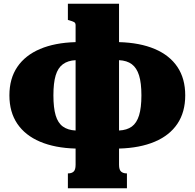

<svg xmlns="http://www.w3.org/2000/svg" viewBox="-20 -778 1035 1021"><path d="M613 -758V98Q613 125 624 134.5Q635 144 653 144H655V223H341V144H343Q361 144 371.5 134.5Q382 125 382 98V-644Q382 -656 374 -660.5Q366 -665 348 -670L341 -672V-758ZM382 -554V-458Q341 -456 314.5 -436.5Q288 -417 276 -377Q264 -337 264 -271Q264 -205 276 -164.5Q288 -124 314.5 -105Q341 -86 382 -84V12Q272 9 193 -24.5Q114 -58 72 -120Q30 -182 30 -271Q30 -360 72 -422Q114 -484 193 -517.5Q272 -551 382 -554ZM613 12V-84Q655 -86 681 -105Q707 -124 719.5 -164.5Q732 -205 732 -271Q732 -337 719.5 -377Q707 -417 681 -436.5Q655 -456 613 -458V-554Q724 -551 803 -517.5Q882 -484 923.5 -422Q965 -360 965 -271Q965 -182 923.5 -120Q882 -58 803 -24.5Q724 9 613 12Z"/></svg>

Font: Roboto Serif Black
Style: Regular
Weight: 900
Designer: Greg Gazdowicz
Foundry: Commercial Type
Version: Version 1.008